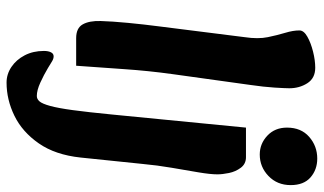

<svg xmlns="http://www.w3.org/2000/svg" viewBox="-216 -526 964 571"><g transform="rotate(90 265.5 -241.0)"><path d="M94 14Q64 14 53 -5.5Q42 -25 43 -59Q44 -93 48.5 -140Q53 -187 59 -233L91 -487Q97 -527 91 -556Q85 -585 78 -608Q71 -631 71 -650Q71 -663 89.5 -673.5Q108 -684 134 -690.5Q160 -697 182 -697Q213 -697 228 -673.5Q243 -650 243 -620Q243 -608 241 -576Q239 -544 233 -503L201 -273Q191 -201 186 -127Q181 -53 176 14ZM226 221Q201 221 179.5 206.5Q158 192 145 167Q132 142 132 110Q132 97 136 89Q140 81 148 81Q155 81 162.5 85.5Q170 90 183 98Q203 110 226 120.5Q249 131 266 131Q275 131 282 123Q289 115 295.5 91.5Q302 68 308 24Q314 -20 321 -92L360 -491H448Q468 -491 479.5 -475.5Q491 -460 495 -440.5Q499 -421 499 -406Q499 -385 493 -349.5Q487 -314 479.5 -270.5Q472 -227 468 -183L449 1Q441 76 407 125Q373 174 325 197.5Q277 221 226 221ZM440 -532Q408 -532 384 -554.5Q360 -577 360 -613Q360 -655 387.5 -679Q415 -703 452 -703Q485 -703 508 -683Q531 -663 531 -624Q531 -584 504 -558Q477 -532 440 -532Z"/></g></svg>

Font: Alkatra SemiBold
Style: Regular
Weight: 600
Designer: Suman Bhandary
Version: Version 1.100;gftools[0.9.22]